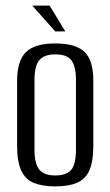

<svg xmlns="http://www.w3.org/2000/svg" viewBox="-20 -658 393 685"><path d="M177 7Q131 7 100.5 -5.5Q70 -18 55.5 -50Q41 -82 41 -138V-369Q41 -441 72.5 -472Q104 -503 177 -503Q250 -503 281.5 -473Q313 -443 313 -369V-138Q313 -82 299 -50.5Q285 -19 255 -6Q225 7 177 7ZM177 -32Q217 -32 234 -52Q251 -72 251 -125V-372Q251 -421 235 -442.5Q219 -464 177 -464Q138 -464 120.5 -443.5Q103 -423 103 -372V-125Q103 -73 120.5 -52.5Q138 -32 177 -32ZM177 -546 95 -638H157L213 -546Z"/></svg>

Font: Alumni Sans Thin
Style: Regular
Weight: 400
Version: Version 1.018